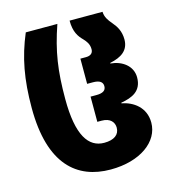

<svg xmlns="http://www.w3.org/2000/svg" viewBox="-113 -854 862 957"><g transform="rotate(-15 317.5 -375.0)"><path d="M341 10C494 10 596 -66 596 -164C596 -244 535 -284 477 -295V-298C535 -308 586 -329 586 -400C586 -460 534 -496 475 -501V-504C534 -516 574 -542 574 -599C574 -642 556 -670 537 -692C518 -714 505 -733 504 -760H334C334 -701 354 -674 376 -652C391 -636 403 -620 403 -594C403 -572 387 -563 366 -563H337V-433H367C400 -433 417 -422 417 -400C417 -377 400 -367 367 -367H337V-237H359C404 -237 423 -212 423 -184C423 -148 395 -127 344 -127C263 -127 212 -200 212 -388C212 -533 226 -630 271 -760H108C59 -644 39 -535 39 -388C39 -96 168 10 341 10Z"/></g></svg>

Font: Noto Sans Georgian Condensed Black
Style: Regular
Weight: 900
Width: 3
Designer: Monotype Design Team, Akaki Razmadze
Foundry: Google LLC
Version: Version 2.005